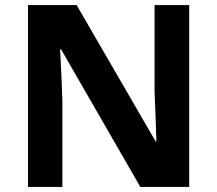

<svg xmlns="http://www.w3.org/2000/svg" viewBox="-20 -734 853 754"><path d="M723 0H531L220 -540H216Q218 -506 219.5 -472Q221 -438 222.5 -404Q224 -370 225 -336V0H90V-714H281L591 -179H594Q593 -212 592 -245Q591 -278 589.5 -310.5Q588 -343 587 -376V-714H723Z"/></svg>

Font: Noto Sans Cham
Style: Regular
Weight: 400
Designer: Monotype Design Team
Foundry: Monotype Imaging Inc.
Version: Version 2.002